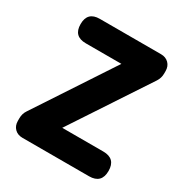

<svg xmlns="http://www.w3.org/2000/svg" viewBox="-172 -876 963 1008"><g transform="rotate(30 309.5 -372.0)"><path d="M104 0Q75 0 57 -18Q39 -36 39 -65V-81Q39 -109 54 -131L360 -596H144Q70 -596 70 -670Q70 -744 144 -744H515Q544 -744 562 -726Q580 -708 580 -679V-664Q580 -637 565 -614L259 -150H508Q583 -150 583 -75Q583 0 508 0H311Z"/></g></svg>

Font: GenSenRounded TW H
Style: Regular
Weight: 900
Version: Version 1.501;PS 1;hotconv 16.6.51;makeotf.lib2.5.65220